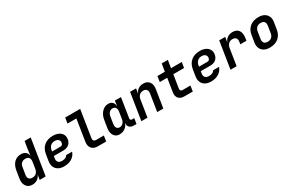

<svg xmlns="http://www.w3.org/2000/svg" viewBox="149 -2058 5101 3395"><g transform="rotate(-30 2700.0 -360.0)"><path d="M204 10Q152 10 116 -16.5Q80 -43 64.5 -90Q49 -137 59 -200L83 -349Q99 -450 154.5 -505Q210 -560 295 -560Q352 -560 387 -531Q422 -502 429 -451L445 -576L470 -730H595L479 0H357L373 -101Q351 -47 307.5 -18.5Q264 10 204 10ZM269 -98Q317 -98 348 -127Q379 -156 387 -209L408 -341Q416 -394 394 -423Q372 -452 324 -452Q276 -452 245.5 -426Q215 -400 207 -346L184 -204Q176 -150 198.5 -124Q221 -98 269 -98Z M855 10Q785 10 737.5 -17.5Q690 -45 669 -94.5Q648 -144 659 -210L680 -340Q697 -445 766.5 -502.5Q836 -560 946 -560Q1013 -560 1061 -537Q1109 -514 1132 -472.5Q1155 -431 1147 -377Q1137 -311 1092.5 -276Q1048 -241 979 -241H785L779 -206Q769 -150 793.5 -121.5Q818 -93 871 -93Q910 -93 940 -106.5Q970 -120 980 -146H1103Q1078 -72 1013 -31Q948 10 855 10ZM798 -325 971 -326Q990 -326 1003.5 -337Q1017 -348 1022 -376Q1028 -415 1002.5 -439.5Q977 -464 930 -464Q876 -464 842.5 -432.5Q809 -401 801 -344Z M1545 0Q1463 0 1421.5 -49Q1380 -98 1393 -178L1462 -617H1281L1299 -730H1605L1518 -181Q1513 -150 1527.5 -131.5Q1542 -113 1571 -113H1732L1715 0Z M1987 10Q1936 10 1902.5 -16.5Q1869 -43 1855.5 -90.5Q1842 -138 1852 -200L1876 -349Q1886 -412 1915 -459.5Q1944 -507 1986 -533.5Q2028 -560 2078 -560Q2130 -560 2161 -529Q2192 -498 2193 -445H2195L2209 -550H2334L2271 -151Q2268 -132 2278 -121Q2288 -110 2306 -110H2351L2334 0H2281Q2223 0 2191.5 -32.5Q2160 -65 2169 -117L2170 -126Q2153 -65 2103 -27.5Q2053 10 1987 10ZM2049 -98Q2089 -98 2118 -127.5Q2147 -157 2154 -206L2176 -344Q2184 -393 2164.5 -422.5Q2145 -452 2104 -452Q2064 -452 2035.5 -422.5Q2007 -393 2000 -344L1978 -206Q1971 -157 1989.5 -127.5Q2008 -98 2049 -98Z M2433 0 2520 -550H2642L2625 -445Q2643 -498 2687 -529Q2731 -560 2792 -560Q2873 -560 2913 -506Q2953 -452 2938 -361L2881 0H2756L2811 -346Q2819 -397 2797 -424.5Q2775 -452 2730 -452Q2683 -452 2652 -424Q2621 -396 2612 -344L2558 0Z M3311 0Q3234 0 3196 -44.5Q3158 -89 3170 -165L3213 -437H3061L3078 -550H3230L3255 -705H3381L3356 -550H3575L3557 -437H3338L3295 -168Q3291 -144 3302.5 -128.5Q3314 -113 3337 -113H3500L3483 0Z M3855 10Q3785 10 3737.5 -17.5Q3690 -45 3669 -94.5Q3648 -144 3659 -210L3680 -340Q3697 -445 3766.5 -502.5Q3836 -560 3946 -560Q4013 -560 4061 -537Q4109 -514 4132 -472.5Q4155 -431 4147 -377Q4137 -311 4092.5 -276Q4048 -241 3979 -241H3785L3779 -206Q3769 -150 3793.5 -121.5Q3818 -93 3871 -93Q3910 -93 3940 -106.5Q3970 -120 3980 -146H4103Q4078 -72 4013 -31Q3948 10 3855 10ZM3798 -325 3971 -326Q3990 -326 4003.5 -337Q4017 -348 4022 -376Q4028 -415 4002.5 -439.5Q3977 -464 3930 -464Q3876 -464 3842.5 -432.5Q3809 -401 3801 -344Z M4253 0 4340 -550H4462L4445 -442Q4463 -497 4508 -528.5Q4553 -560 4616 -560Q4700 -560 4738 -506Q4776 -452 4761 -355L4753 -303H4628L4635 -349Q4643 -399 4621 -425.5Q4599 -452 4551 -452Q4502 -452 4471 -422Q4440 -392 4431 -337L4378 0Z M5054 10Q4985 10 4938 -17Q4891 -44 4870.5 -92.5Q4850 -141 4860 -206L4882 -344Q4898 -447 4967 -503.5Q5036 -560 5145 -560Q5214 -560 5261 -533Q5308 -506 5329 -457.5Q5350 -409 5339 -345L5317 -206Q5300 -103 5231.5 -46.5Q5163 10 5054 10ZM5072 -99Q5121 -99 5152.5 -126.5Q5184 -154 5192 -206L5214 -344Q5222 -396 5199.5 -423.5Q5177 -451 5127 -451Q5078 -451 5046.5 -423.5Q5015 -396 5007 -344L4985 -206Q4977 -154 4999.5 -126.5Q5022 -99 5072 -99Z"/></g></svg>

Font: JetBrains Mono NL
Style: Bold Italic
Weight: 700
Italic angle: -9°
Designer: Philipp Nurullin, Konstantin Bulenkov
Foundry: JetBrains
Version: Version 2.304; ttfautohint (v1.8.4.7-5d5b)